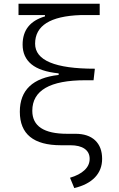

<svg xmlns="http://www.w3.org/2000/svg" viewBox="-20 -752 626 1007"><path d="M299.8 9.8Q84 9.8 84 -166Q84 -336.4 287.6 -358.9V-367.2Q190.9 -377 144.8 -415Q98.6 -453.1 98.6 -518.1Q98.6 -631.8 215.8 -666V-672.9H77.1V-732.4H502.9V-672.9H402.3Q164.1 -664.6 164.1 -522.9Q164.1 -391.6 477.5 -391.6L470.7 -331.1H427.2Q149.4 -331.1 149.4 -170.9Q149.4 -50.3 332 -50.3H375.5Q442.4 -50.3 479 -15.9Q515.6 18.6 515.6 81.1Q515.6 138.7 478.3 178Q440.9 217.3 369.6 234.4L347.2 180.2Q396 166 423.1 140.6Q450.2 115.2 450.2 81.1Q450.2 46.9 423.8 28.3Q397.5 9.8 349.1 9.8Z"/></svg>

Font: Cascadia Mono PL Light
Style: Regular
Weight: 300
Monospace: yes
Designer: Aaron Bell
Foundry: Saja Typeworks
Version: Version 2404.023; ttfautohint (v1.8.4)